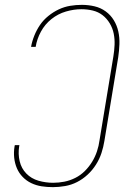

<svg xmlns="http://www.w3.org/2000/svg" viewBox="-20 -763 540 791"><path d="M198 8Q174 8 151.5 4.5Q129 1 109 -8.5Q89 -18 73.5 -34Q58 -50 49.5 -70Q41 -90 38.5 -113Q36 -136 40 -160L41 -165H60L59 -160Q54 -129 61 -99Q68 -69 88.5 -48Q109 -27 138.5 -18.5Q168 -10 199 -10Q222 -10 245 -14.5Q268 -19 290 -30Q312 -41 329.5 -58.5Q347 -76 359.5 -96.5Q372 -117 379.5 -139.5Q387 -162 390 -185L447 -530Q451 -554 452 -578Q453 -602 448.5 -624.5Q444 -647 432 -667Q420 -687 402.5 -700.5Q385 -714 362.5 -719.5Q340 -725 315 -725Q284 -725 251.5 -715.5Q219 -706 192 -684.5Q165 -663 148.5 -632.5Q132 -602 127 -570H108Q112 -593 121.5 -616.5Q131 -640 145 -660.5Q159 -681 179.5 -697.5Q200 -714 222.5 -724.5Q245 -735 269 -739Q293 -743 317 -743Q344 -743 369.5 -737Q395 -731 415.5 -716Q436 -701 449 -679.5Q462 -658 467.5 -633Q473 -608 472 -581Q471 -554 467 -527L410 -182Q406 -157 398 -132.5Q390 -108 375.5 -85Q361 -62 341 -43.5Q321 -25 297.5 -13Q274 -1 248 3.5Q222 8 198 8Z"/></svg>

Font: Iosevka Thin
Style: Italic
Weight: 100
Italic angle: -9°
Monospace: yes
Designer: Belleve Invis
Foundry: Belleve Invis
Version: Version 32.5.0; ttfautohint (v1.8.4)